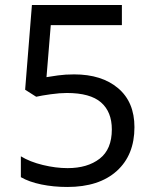

<svg xmlns="http://www.w3.org/2000/svg" viewBox="-20 -734 612 764"><path d="M275 -438Q385 -438 450 -383Q515 -328 515 -228Q515 -117 444.5 -53.5Q374 10 248 10Q193 10 144.5 0Q96 -10 63 -29V-112Q99 -90 150.5 -77.5Q202 -65 249 -65Q328 -65 376.5 -102.5Q425 -140 425 -219Q425 -289 382 -326.5Q339 -364 246 -364Q218 -364 182 -359Q146 -354 124 -349L80 -377L107 -714H465V-634H182L165 -427Q182 -430 211 -434Q240 -438 275 -438Z"/></svg>

Font: Noto Sans Syriac Eastern
Style: Regular
Weight: 400
Designer: Patrick Giasson and the Monotype Design Team
Foundry: Monotype Imaging Inc.
Version: Version 3.001; ttfautohint (v1.8.4.7-5d5b)